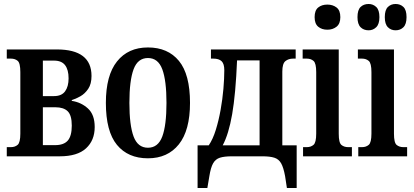

<svg xmlns="http://www.w3.org/2000/svg" viewBox="-20 -784 2078 963"><path d="M14 0V-46H35Q55 -46 68.5 -57.5Q82 -69 82 -114V-422Q82 -468 68.5 -479Q55 -490 35 -490H14V-536H265Q439 -536 439 -403Q439 -363 422.5 -338.5Q406 -314 383 -301Q360 -288 340 -282V-278Q387 -271 421 -240Q455 -209 455 -147Q455 -80 411.5 -40Q368 0 280 0ZM195 -302H251Q289 -302 306.5 -326Q324 -350 324 -391Q324 -434 306.5 -457Q289 -480 251 -480H195ZM195 -56H256Q300 -56 320 -79Q340 -102 340 -154Q340 -206 319.5 -226Q299 -246 258 -246H195Z M722 10Q622 10 566.5 -57.5Q511 -125 511 -268Q511 -406 567 -476Q623 -546 722 -546Q822 -546 877.5 -478.5Q933 -411 933 -268Q933 -130 877 -60Q821 10 722 10ZM722 -43Q773 -43 794 -99.5Q815 -156 815 -268Q815 -380 794 -436.5Q773 -493 722 -493Q671 -493 650 -436.5Q629 -380 629 -268Q629 -156 650 -99.5Q671 -43 722 -43Z M971 159V-55H1027Q1048 -86 1062.5 -133Q1077 -180 1086.5 -233Q1096 -286 1100.5 -338Q1105 -390 1105 -432Q1105 -464 1091.5 -477Q1078 -490 1050 -490H1038V-536H1463V-490H1450Q1427 -490 1411.5 -477.5Q1396 -465 1396 -425V-55H1468V159H1419L1410 100Q1402 56 1390 35Q1378 14 1356 7Q1334 0 1296 0H1143Q1105 0 1083 7Q1061 14 1049 35Q1037 56 1030 100L1020 159ZM1097 -55H1282V-481H1169Q1162 -312 1144.5 -211.5Q1127 -111 1097 -55Z M1622 -635Q1594 -635 1576 -650Q1558 -665 1558 -698Q1558 -732 1576 -746.5Q1594 -761 1622 -761Q1649 -761 1668 -746.5Q1687 -732 1687 -698Q1687 -665 1668 -650Q1649 -635 1622 -635ZM1500 0V-46H1519Q1539 -46 1552.5 -57.5Q1566 -69 1566 -114V-422Q1566 -467 1552.5 -478.5Q1539 -490 1519 -490H1498V-536H1679V-113Q1679 -68 1692.5 -57Q1706 -46 1726 -46H1745V0Z M1829 -632Q1804 -632 1788.5 -647.5Q1773 -663 1773 -698Q1773 -734 1788.5 -749Q1804 -764 1829 -764Q1851 -764 1867 -749Q1883 -734 1883 -698Q1883 -663 1867 -647.5Q1851 -632 1829 -632ZM1964 -632Q1941 -632 1925.5 -647.5Q1910 -663 1910 -698Q1910 -734 1925.5 -749Q1941 -764 1964 -764Q1988 -764 2003.5 -749Q2019 -734 2019 -698Q2019 -663 2003.5 -647.5Q1988 -632 1964 -632ZM1777 0V-46H1796Q1816 -46 1829.5 -57.5Q1843 -69 1843 -114V-422Q1843 -467 1829.5 -478.5Q1816 -490 1796 -490H1775V-536H1956V-113Q1956 -68 1969.5 -57Q1983 -46 2003 -46H2022V0Z"/></svg>

Font: Noto Serif ExtraCondensed SemiBold
Style: Regular
Weight: 600
Width: 2
Designer: Monotype Design Team
Foundry: Monotype Imaging Inc.
Version: Version 2.015; ttfautohint (v1.8.4.7-5d5b)